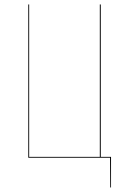

<svg xmlns="http://www.w3.org/2000/svg" viewBox="-20 -700 572 852"><path d="M427.2 -3.9H472.7V131.8H469.2L468.3 0H105.5V-680.2H109.4V-3.9H422.9V-680.2H427.2Z"/></svg>

Font: Fira Sans Compressed Four
Style: Regular
Weight: 100
Width: 1
Designer: Carrois Corporate & Edenspiekermann AG
Foundry: Carrois Corporate GbR & Edenspiekermann AG
Version: Version 4.203;PS 004.203;hotconv 1.0.88;makeotf.lib2.5.64775